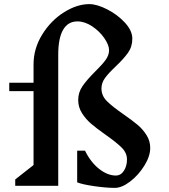

<svg xmlns="http://www.w3.org/2000/svg" viewBox="-20 -903 819 933"><path d="M581 -347Q624 -317 649 -296Q674 -275 692 -246.5Q710 -218 710 -184Q710 -144 681.5 -98Q653 -52 612.5 -21Q572 10 538 10Q495 10 437 1.5Q379 -7 355 -17V-171H393Q421 -114 462 -82Q503 -50 543 -50Q567 -50 582 -73Q597 -96 597 -128Q597 -160 571.5 -185.5Q546 -211 492 -249Q448 -280 422.5 -302Q397 -324 378.5 -353Q360 -382 360 -417Q360 -454 381 -484.5Q402 -515 443 -556Q476 -588 493 -611.5Q510 -635 510 -659Q510 -684 487 -717.5Q464 -751 428 -775Q392 -799 356 -799Q310 -799 286.5 -758Q263 -717 263 -638V0H54V-31L143 -101V-460H25V-501H143V-590Q143 -667 185 -735Q227 -803 290.5 -843Q354 -883 414 -883Q451 -883 501 -857.5Q551 -832 587 -793Q623 -754 623 -715Q623 -676 602 -646.5Q581 -617 541 -579Q507 -547 490 -523.5Q473 -500 473 -473Q473 -438 499.5 -411.5Q526 -385 581 -347Z"/></svg>

Font: Inknut Antiqua
Style: Regular
Weight: 400
Designer: Claus Eggers Sørensen
Foundry: Claus Eggers Sørensen
Version: Version 1.003; ttfautohint (v1.8.2) -l 8 -r 50 -G 200 -x 14 